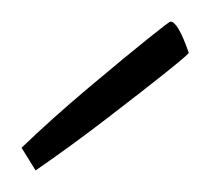

<svg xmlns="http://www.w3.org/2000/svg" viewBox="-20 -744 195 178"><path d="M13 -586 0 -607Q28 -634 62.5 -663Q97 -692 117 -708Q137 -724 138 -724Q145 -724 155 -695Q154 -693 134 -677Q114 -661 79.5 -634.5Q45 -608 13 -586Z"/></svg>

Font: Yanone Kaffeesatz Thin
Style: Regular
Weight: 250
Designer: Yanone (Cyrillic: Daniel Pouzeot)
Foundry: Yanone
Version: Version 1.003;PS 001.003;hotconv 1.0.88;makeotf.lib2.5.64775